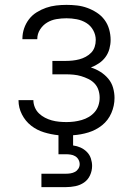

<svg xmlns="http://www.w3.org/2000/svg" viewBox="-20 -548 540 788"><path d="M150 220V165H250Q260 165 269.5 163.5Q279 162 287.5 157.5Q296 153 301.5 144.5Q307 136 307 126Q307 116 302 107Q297 98 288.5 93Q280 88 270 86.5Q260 85 250 85H220V7Q190 4 160.5 -5Q131 -14 107.5 -32.5Q84 -51 70 -78.5Q56 -106 56 -136V-137H117Q117 -122 123 -107.5Q129 -93 140 -82.5Q151 -72 164.5 -65Q178 -58 192.5 -54Q207 -50 222.5 -48.5Q238 -47 253 -47Q269 -47 284.5 -49Q300 -51 315.5 -55.5Q331 -60 344.5 -68Q358 -76 368.5 -88Q379 -100 384 -115.5Q389 -131 389 -147Q389 -163 384 -178.5Q379 -194 368 -205.5Q357 -217 342.5 -224Q328 -231 313 -235.5Q298 -240 282 -241.5Q266 -243 250 -243H195V-298H250Q264 -298 278 -299.5Q292 -301 305.5 -304.5Q319 -308 332 -315Q345 -322 354.5 -332Q364 -342 368.5 -355.5Q373 -369 373 -384Q373 -405 362.5 -424Q352 -443 334 -454Q316 -465 295 -469Q274 -473 253 -473Q232 -473 211.5 -469.5Q191 -466 173.5 -455.5Q156 -445 144.5 -427Q133 -409 133 -388V-387H72V-390Q72 -411 79 -431.5Q86 -452 99 -469Q112 -486 130.5 -497.5Q149 -509 169 -516Q189 -523 210.5 -525.5Q232 -528 253 -528Q275 -528 296.5 -525.5Q318 -523 338.5 -515.5Q359 -508 377.5 -496Q396 -484 409 -466.5Q422 -449 428 -427.5Q434 -406 434 -384Q434 -366 429 -347.5Q424 -329 413 -314Q402 -299 386.5 -288.5Q371 -278 353 -271Q373 -265 391.5 -253.5Q410 -242 424 -225.5Q438 -209 444 -188Q450 -167 450 -146Q450 -114 437 -84Q424 -54 399 -34Q374 -14 343 -4.5Q312 5 280 7V49Q296 51 310.5 57.5Q325 64 336.5 75.5Q348 87 353 102.5Q358 118 358 133Q358 153 349.5 171.5Q341 190 325 201Q309 212 289.5 216Q270 220 250 220Z"/></svg>

Font: Iosevka Curly Light
Style: Regular
Weight: 300
Monospace: yes
Designer: Belleve Invis
Foundry: Belleve Invis
Version: Version 22.1.2; ttfautohint (v1.8.4)